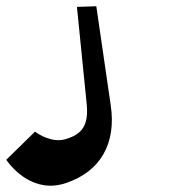

<svg xmlns="http://www.w3.org/2000/svg" viewBox="-49 -652 548 614"><path d="M-29 -141C-11 -115 59 -31 163 -67C270 -103 324 -191 305 -316L259 -632L197 -630L228 -322C235 -253 216 -222 157 -206C116 -196 75 -222 63 -231Z"/></svg>

Font: Charger Slice
Style: Regular
Weight: 400
Designer: Jasper
Foundry: Cannot Into Space Fonts
Version: Version 1.1